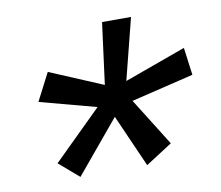

<svg xmlns="http://www.w3.org/2000/svg" viewBox="-62 -662 744 646"><g transform="rotate(-10 310.0 -339.0)"><path d="M67.5 -361.5 260.5 -310 95 -147 163 -88.5 312 -267.5 391 -88.5 482 -147 380 -310 593.5 -361.5 581 -455.5 371 -379.5 424 -589H325L297.5 -379L116 -455.5Z"/></g></svg>

Font: Monaspace Neon
Style: Italic
Weight: 400
Italic angle: -11°
Designer: Riley Cran & the Lettermatic Team
Foundry: Lettermatic
Version: Version 1.200 (Monaspace Neon)